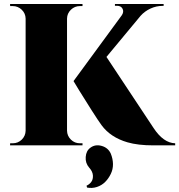

<svg xmlns="http://www.w3.org/2000/svg" viewBox="-20 -720 888 951"><path d="M312 -627.9V-72.8Q312.5 -46.9 331.1 -28.6Q349.6 -10.3 376 -10.3H388.7V0H29.8L30.3 -10.3H43Q69.3 -10.3 87.9 -28.6Q106.4 -46.9 106.9 -72.8V-627.9Q106.4 -653.8 87.6 -671.9Q68.8 -689.9 43 -689.9H30.3L29.8 -700.2H388.7V-689.9H376Q350.1 -689.9 331.3 -671.9Q312.5 -653.8 312 -627.9ZM507.3 -438 740.7 -85.9Q789.6 -11.7 847.7 -10.3V0H739.7Q663.1 0 611.3 -15.1Q527.3 -39.6 482.9 -100.1Q468.8 -119.1 434.3 -173.1Q399.9 -227.1 372.1 -272.2Q344.2 -317.4 344.2 -318.4L583 -644Q594.7 -661.1 587.2 -676.3Q579.6 -691.4 559.1 -691.4H549.3V-700.2H790.5V-690.9H786.1Q753.9 -690.9 725.1 -677.5Q696.3 -664.1 676.3 -641.6ZM411.1 209 408.7 199.7Q422.9 193.4 432.1 180.9Q441.4 168.5 440.2 148.9Q439 129.4 421.4 109.9Q402.3 87.9 404.5 57.4Q406.7 26.9 427.7 11.7Q451.7 -6.3 483.6 2.7Q515.6 11.7 528.8 41Q539.1 66.4 539.6 92.3Q540 118.2 528.8 141.4Q517.6 164.6 500.7 181.4Q483.9 198.2 460 206.1Q436 213.9 411.1 209Z"/></svg>

Font: Cinzel Black
Style: Regular
Weight: 900
Designer: Natanael Gama
Version: Version 1.001;PS 001.001;hotconv 1.0.56;makeotf.lib2.0.21325